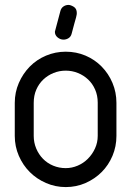

<svg xmlns="http://www.w3.org/2000/svg" viewBox="-20 -760 533 780"><path d="M40 -342Q40 -385 56.5 -423Q73 -461 101 -489.5Q129 -518 167 -534Q205 -550 247 -550Q290 -550 327.5 -534Q365 -518 393 -489.5Q421 -461 437 -423Q453 -385 453 -342V-208Q453 -165 437 -127Q421 -89 393 -61Q365 -33 327.5 -16.5Q290 0 247 0Q205 0 167 -16.5Q129 -33 101 -61Q73 -89 56.5 -127Q40 -165 40 -208ZM117 -208Q117 -181 127 -157Q137 -133 154.5 -115Q172 -97 196 -87Q220 -77 247 -77Q272 -77 295.5 -87Q319 -97 337 -115Q355 -133 366 -157Q377 -181 377 -208V-343Q377 -372 366.5 -396Q356 -420 338 -437Q320 -454 296.5 -463.5Q273 -473 247 -473Q221 -473 197.5 -463.5Q174 -454 156 -437Q138 -420 127.5 -396Q117 -372 117 -342ZM225 -714Q228 -727 237.5 -733.5Q247 -740 258 -740Q267 -740 279.5 -732.5Q292 -725 292 -707Q292 -704 291.5 -700.5Q291 -697 289 -689Q287 -681 282.5 -666Q278 -651 271 -623Q268 -611 258.5 -605Q249 -599 238 -599Q225 -599 214 -608Q203 -617 203 -631Q203 -632 203.5 -633Q204 -634 204 -635Z"/></svg>

Font: VDS Compensated
Style: Light
Weight: 300
Designer: artmaker
Foundry: artmaker
Version: Version 1.000 2012 initial release